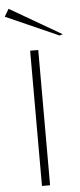

<svg xmlns="http://www.w3.org/2000/svg" viewBox="-93 -958 413 990"><g transform="rotate(-5 113.0 -462.5)"><path d="M83 0V-700H125V0ZM241 -765 -32 -886 -9 -925 258 -770Z"/></g></svg>

Font: Panamera Light
Style: Regular
Weight: 300
Designer: Bastien Sozeau
Foundry: NBR — Bastien Sozeau
Version: Version 3.002; ttfautohint (v1.8.4.7-5d5b);gftools[0.9.33]